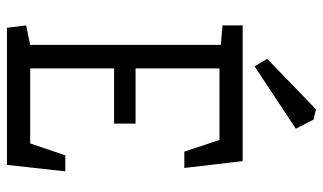

<svg xmlns="http://www.w3.org/2000/svg" viewBox="-212 -734 946 563"><g transform="rotate(90 261.5 -453.0)"><path d="M62 0 55 -56 112 -68V-627L55 -632V-691H453L473 -520H425L391 -623H181V-377H343V-314H181V-68H401L436 -171H483L464 0ZM175 -726 153 -763 301 -906 331 -899 358 -847Z"/></g></svg>

Font: Kreon Light
Style: Regular
Weight: 300
Designer: Julia Petretta
Foundry: Julia Petretta and Eli Heuer
Version: Version 2.002